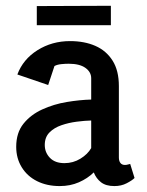

<svg xmlns="http://www.w3.org/2000/svg" viewBox="-20 -624 496 648"><path d="M181.6 4Q138.5 4 105.3 -12.5Q72 -29.1 53.4 -59.4Q34.7 -89.6 34.7 -128.5Q34.7 -175.9 59.1 -206.3Q83.5 -236.8 122.4 -254.6Q161.3 -272.4 205.2 -279.7Q249.2 -287 287.8 -288V-359.9Q287.8 -380.9 268.3 -394.9Q248.7 -408.9 211.9 -408.9Q200.5 -408.9 186.6 -407.5Q172.6 -406 163.8 -401.1L142.6 -337.1L38.6 -372.6Q57.7 -423.9 106.5 -454.6Q155.4 -485.3 216.3 -485.3Q265 -485.3 301.9 -469.1Q338.8 -452.9 360 -419.3Q381.2 -385.8 381.2 -333.3V-92.6Q381.2 -80.6 386.5 -73.9Q391.7 -67.3 401.6 -67.3Q406.6 -67.3 411.8 -68.8Q417 -70.2 419.4 -70.7L434.1 -23.3Q425.7 -14.9 407.5 -5.5Q389.4 4 366 4Q337.4 4 321 -8.8Q304.6 -21.5 296.5 -42.1Q275.5 -21.6 246.3 -8.8Q217.1 4 181.6 4ZM197.5 -73.4Q227 -73.4 251.5 -88.5Q276 -103.5 287.8 -124.2V-217.3Q266 -216.8 239 -213.3Q212 -209.9 187.4 -201.4Q162.7 -193 146.9 -176.9Q131.1 -160.9 131.1 -134.7Q131.1 -109.6 148.3 -91.5Q165.5 -73.4 197.5 -73.4ZM104.2 -539V-603.5L354.2 -604.5V-539Z"/></svg>

Font: Kreon Light
Style: Regular
Weight: 300
Designer: Julia Petretta
Foundry: Julia Petretta and Eli Heuer
Version: Version 2.002